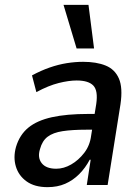

<svg xmlns="http://www.w3.org/2000/svg" viewBox="-20 -763 578 792"><path d="M176 9Q123 9 90 -14.5Q57 -38 45.5 -76Q34 -114 46 -157Q61 -207 97 -236.5Q133 -266 194 -279.5Q255 -293 344 -293H387L378 -228H336Q278 -228 238.5 -222Q199 -216 176.5 -199Q154 -182 145 -148Q134 -113 152 -90Q170 -67 212 -67Q243 -67 273.5 -84.5Q304 -102 327.5 -132.5Q351 -163 356 -204L377 -334Q385 -389 365 -410Q345 -431 296 -431Q264 -431 222 -420.5Q180 -410 130 -383L112 -452Q149 -472 185 -484.5Q221 -497 255.5 -502.5Q290 -508 323 -508Q378 -508 416 -492.5Q454 -477 470.5 -439Q487 -401 477 -333L424 0H338L354 -104H350Q332 -70 306.5 -44.5Q281 -19 249 -5Q217 9 176 9ZM296 -563 242 -743H345L368 -563Z"/></svg>

Font: Nunito Sans 7pt Condensed SemiBold
Style: Italic
Weight: 600
Width: 3
Italic angle: -9°
Designer: Vernon Adams
Foundry: Vernon Adams
Version: Version 3.101;gftools[0.9.27]